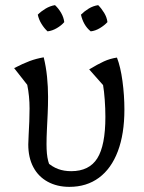

<svg xmlns="http://www.w3.org/2000/svg" viewBox="-20 -718 561 747"><path d="M250 9Q202 9 165.5 -11Q129 -31 109.5 -68Q90 -105 90 -156Q90 -170 91.5 -194.5Q93 -219 94 -246Q95 -273 95 -296Q95 -344 86 -388L35 -453Q70 -471 95.5 -480.5Q121 -490 150 -495Q159 -459 163 -419.5Q167 -380 167 -341Q167 -308 165.5 -275.5Q164 -243 162.5 -213Q161 -183 161 -157Q161 -137 162.5 -121Q164 -105 167.5 -91.5Q171 -78 177 -65L162 -88Q183 -69 206 -60.5Q229 -52 257 -52Q327 -52 358.5 -102Q390 -152 390 -263Q390 -296 387.5 -330Q385 -364 381 -387L327 -448Q360 -468 384 -479Q408 -490 435 -494Q449 -458 456.5 -402.5Q464 -347 464 -292Q464 -197 438.5 -129.5Q413 -62 365 -26.5Q317 9 250 9ZM194 -698Q208 -685 218 -667.5Q228 -650 230 -632Q219 -619 201 -608.5Q183 -598 165 -596Q152 -608 141.5 -625Q131 -642 127 -661Q140 -674 157.5 -684.5Q175 -695 194 -698ZM362 -698Q375 -685 385.5 -667.5Q396 -650 398 -632Q386 -619 368.5 -608.5Q351 -598 333 -596Q318 -608 308.5 -625Q299 -642 295 -661Q308 -674 325 -684.5Q342 -695 362 -698Z"/></svg>

Font: Piazzolla 24pt
Style: Regular
Weight: 400
Designer: Juan Pablo del Peral
Foundry: Huerta Tipografica
Version: Version 2.005